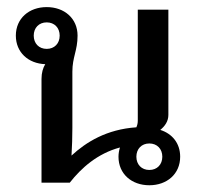

<svg xmlns="http://www.w3.org/2000/svg" viewBox="-20 -528 582 555"><path d="M100 0H181.7C215 -42.5 261.7 -84.2 326.7 -101.7C324.2 -93.3 322.5 -84.2 322.5 -75C322.5 -25 360.8 7.5 411.7 7.5C462.5 7.5 500.8 -25 500.8 -75C500.8 -114.2 477.5 -141.7 443.3 -152.5C456.7 -163.3 466.7 -177.5 466.7 -195.8V-500H378.3V-179.2C378.3 -171.7 376.7 -165.8 374.2 -160C288.3 -154.2 229.2 -117.5 186.7 -78.3C188.3 -104.2 189.2 -132.5 189.2 -158.3V-320.8C189.2 -363.3 204.2 -381.7 204.2 -425C204.2 -475 165.8 -507.5 115 -507.5C64.2 -507.5 25.8 -475 25.8 -425C25.8 -376.7 61.7 -344.2 110.8 -342.5C104.2 -331.7 100 -317.5 100 -300ZM411.7 -113.3C434.2 -113.3 449.2 -97.5 449.2 -75C449.2 -52.5 434.2 -36.7 411.7 -36.7C389.2 -36.7 374.2 -52.5 374.2 -75C374.2 -97.5 389.2 -113.3 411.7 -113.3ZM115 -386.7C92.5 -386.7 77.5 -402.5 77.5 -425C77.5 -447.5 92.5 -463.3 115 -463.3C137.5 -463.3 152.5 -447.5 152.5 -425C152.5 -402.5 137.5 -386.7 115 -386.7Z"/></svg>

Font: Boon Medium
Style: Regular
Weight: 500
Designer: Sungsit Sawaiwan
Foundry: FontUni
Version: Version 2.0